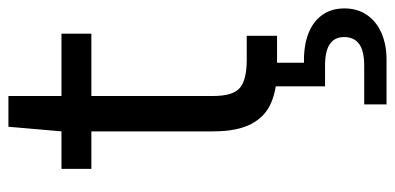

<svg xmlns="http://www.w3.org/2000/svg" viewBox="-261 -417 938 456"><g transform="rotate(-90 208.0 -189.0)"><path d="M270 0Q225 0 192 -14Q159 -28 141.5 -61.5Q124 -95 124 -152V-441H35V-512H124L135 -638H208V-512H356V-441H208V-152Q208 -105 227 -88.5Q246 -72 294 -72H351V0ZM188 260V207H280Q315 207 331.5 195Q348 183 348 159Q348 137 331.5 125.5Q315 114 280 114H231V-6H287V64Q325 63 354 73.5Q383 84 399.5 106Q416 128 416 160Q416 191 400.5 213.5Q385 236 357.5 248Q330 260 295 260Z"/></g></svg>

Font: DM Sans 12pt
Style: Regular
Weight: 400
Version: Version 4.004;gftools[0.9.30]